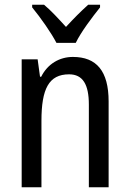

<svg xmlns="http://www.w3.org/2000/svg" viewBox="-20 -786 545 806"><path d="M217 -606H298C320 -652 368 -715 400 -755V-766H350C316 -735 292 -711 257 -673C226 -707 193 -743 165 -766H115V-755C151 -711 194 -650 217 -606ZM286 -547C230 -547 180 -518 153 -464H148L138 -537H71V0H154V-279C154 -413 185 -474 270 -474C328 -474 353 -431 353 -347V0H436V-360C436 -488 385 -547 286 -547Z"/></svg>

Font: Noto Sans Lao Condensed
Style: Regular
Weight: 400
Width: 3
Designer: Monotype Design Team
Foundry: Monotype Imaging Inc.
Version: Version 2.004